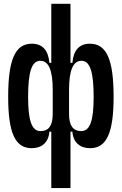

<svg xmlns="http://www.w3.org/2000/svg" viewBox="-20 -752 626 987"><path d="M443.4 9.8C527.8 9.8 564 -68.8 564 -253.9C564 -445.8 527.8 -527.3 442.4 -527.3C387.7 -527.3 357.9 -494.6 352.1 -428.7H342.3V-732.4H243.7V-428.7H233.9C228 -494.6 198.2 -527.3 143.6 -527.3C58.1 -527.3 22 -445.8 22 -253.9C22 -68.8 58.1 9.8 142.6 9.8C194.3 9.8 229.5 -19 233.9 -75.2H243.7V214.8H342.3V-75.2H352.1C356.4 -19 391.6 9.8 443.4 9.8ZM335 -166V-291C335 -390.6 356 -439.5 398.4 -439.5C442.4 -439.5 461.4 -384.3 461.4 -253.9C461.4 -130.4 442.4 -78.1 397.5 -78.1C355 -78.1 335 -107.4 335 -166ZM251 -291V-166C251 -107.4 231 -78.1 188.5 -78.1C143.6 -78.1 124.5 -130.4 124.5 -253.9C124.5 -384.3 143.6 -439.5 187.5 -439.5C230 -439.5 251 -390.6 251 -291Z"/></svg>

Font: CaskaydiaCove Nerd Font
Style: Regular
Weight: 400
Designer: Aaron Bell
Foundry: Saja Typeworks
Version: Version 2111.1;Nerd Fonts 2.3.3